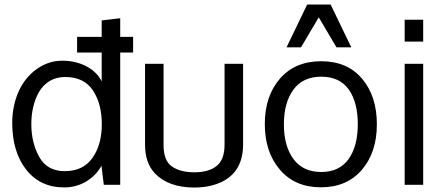

<svg xmlns="http://www.w3.org/2000/svg" viewBox="-20 -818 1961 850"><path d="M268.6 -477.1Q229.5 -477.1 199.2 -459Q169.4 -440.4 152.3 -410.2Q118.7 -350.1 118.7 -268.3Q118.7 -186.5 153.8 -123Q189 -60.1 268.1 -60.1Q268.1 -60.1 268.6 -60.5Q348.1 -60.5 389.4 -119.1Q430.7 -177.7 430.7 -268.1Q430.7 -358.4 391.4 -417.7Q352.1 -477.1 268.6 -477.1ZM264.2 11.7Q157.7 11.7 95.9 -67.1Q34.2 -146 34.2 -273.9Q34.2 -349.6 62.3 -412.4Q90.3 -475.1 142.6 -512.2Q194.8 -549.3 255.1 -549.3Q315.4 -549.3 362.5 -524.4Q409.7 -499.5 430.2 -457.5V-585.4H321.3V-654.8H430.2V-727.5L512.2 -737.3V-654.8H569.3V-585.4H512.2V0H439.5L429.2 -84Q405.3 -41 361.6 -14.6Q317.9 11.7 264.2 11.7Z M840.3 12.2Q725.6 12.2 665.5 -50.8Q621.6 -97.7 622.1 -178.7V-535.6H704.1V-177.7Q703.6 -107.4 740.7 -81.3Q777.8 -55.2 840.6 -55.2Q903.3 -55.2 938.7 -83Q974.1 -110.8 974.1 -177.7V-535.6H1056.2V-178.7Q1056.2 -61 965.3 -14.6Q912.6 12.2 840.3 12.2Z M1152.3 0ZM1248.5 -608.4 1339.8 -797.9H1443.8L1535.2 -608.4H1469.7L1391.1 -741.2L1312.5 -608.4ZM1648.4 -267.8Q1648.4 -143.6 1582 -66.2Q1515.6 11.2 1400.6 11.2Q1285.6 11.2 1219 -66.9Q1152.3 -145 1152.3 -268.8Q1152.3 -392.6 1219.2 -469.7Q1286.1 -546.9 1401.9 -546.9Q1517.6 -546.9 1583 -469.5Q1648.4 -392.1 1648.4 -267.8ZM1236.8 -267.3Q1236.8 -171.4 1279.1 -114Q1321.3 -56.6 1401.9 -56.6Q1482.4 -56.6 1523.2 -113.8Q1564 -170.9 1564 -268.3Q1564 -365.7 1523.7 -422.1Q1483.4 -478.5 1402.1 -478.5Q1320.8 -478.5 1278.8 -420.9Q1236.8 -363.3 1236.8 -267.3Z M1771.5 -633.8V-730.5H1853.5V-633.8ZM1771.5 0V-535.6H1853.5V0Z"/></svg>

Font: Oxygen
Style: Normal
Weight: 400
Designer: Vernon Adams
Foundry: Vernon Adams
Version: Version Release 0.2.2 webfont; ttfautohint (v0.8.52-bc40) -l